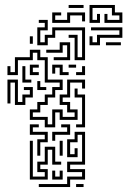

<svg xmlns="http://www.w3.org/2000/svg" viewBox="-20 -746 512 772"><path d="M256 -714V-726H316V-714ZM340 -654V-726H442V-696H472V-654H400V-690H412V-666H460V-684H430V-714H352V-666H370V-690H382V-654ZM190 -654V-696H226V-684H202V-666H250V-696H322V-660H310V-684H262V-654ZM280 -504V-594H256V-606H292V-516H310V-624H202V-594H172V-564H130V-636H160V-654H136V-666H172V-624H142V-576H160V-606H190V-636H322V-504ZM340 -564V-600H352V-576H370V-606H460V-624H346V-636H472V-594H382V-564ZM100 -570V-600H112V-570ZM196 -504V-516H250V-564H232V-534H166V-546H220V-576H262V-504ZM406 -564V-576H466V-564ZM160 -234V-264H100V-306H130V-336H160V-366H190V-396H220V-414H160V-504H130V-534H112V-504H52V-444H10V-480H22V-456H40V-516H100V-546H142V-516H172V-426H232V-384H202V-354H172V-324H142V-294H112V-276H172V-246H190V-306H232V-276H280V-294H250V-324H220V-366H250V-426H322V-390H310V-414H262V-354H232V-336H262V-306H292V-264H220V-294H202V-234ZM100 -444V-486H136V-474H112V-456H136V-444ZM220 -444V-474H202V-450H190V-486H232V-456H256V-444ZM256 -474V-486H286V-474ZM70 -414V-480H82V-426H106V-414ZM286 -444V-456H310V-480H322V-444ZM40 -324V-414H22V-330H10V-426H52V-336H70V-366H100V-384H76V-396H112V-354H82V-324ZM130 -384V-420H142V-396H166V-384ZM286 -234V-246H310V-354H280V-390H292V-366H322V-234ZM130 -120V-186H160V-204H100V-246H136V-234H112V-216H172V-174H142V-120ZM190 -180V-216H250V-234H226V-246H262V-204H202V-180ZM136 6V-6H250V-36H310V-54H250V-96H310V-204H292V-174H262V-126H280V-150H292V-114H250V-186H280V-216H322V-84H262V-66H322V-24H262V6ZM100 -24V-180H112V-36H160V-54H130V-96H160V-156H202V-96H226V-84H190V-144H172V-84H142V-66H172V-24ZM220 -120V-180H232V-120ZM190 -24V-60H202V-36H220V-60H232V-24ZM286 6V-6H316V6Z"/></svg>

Font: Rubik Maze
Style: Regular
Weight: 400
Designer: Hubert and Fischer, NaN
Foundry: Hubert and Fischer, NaN
Version: Version 2.200